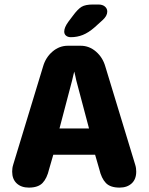

<svg xmlns="http://www.w3.org/2000/svg" viewBox="-20 -823 659 852"><path d="M108 9.5Q74.5 9.5 54.2 -9.2Q34 -28 34 -61.5Q34 -69 35 -76.5Q36 -84 38.5 -92L171 -527.5Q182.5 -568 212.8 -594Q243 -620 281 -620H338Q376 -620 406 -594Q436 -568 447.5 -527.5L580 -92Q582.5 -84 583.5 -76.5Q584.5 -69 584.5 -61.5Q584.5 -27.5 564.2 -9Q544 9.5 510.5 9.5Q469.5 9.5 449.8 -11Q430 -31.5 420.5 -72.5L402 -136.5H216.5L198 -72.5Q188.5 -31.5 168.8 -11Q149 9.5 108 9.5ZM244 -253H375L318.5 -466Q316 -477.5 313.8 -487.5Q311.5 -497.5 309.5 -505.5Q307.5 -497.5 305 -487.5Q302.5 -477.5 300 -466ZM294.5 -658Q281 -658 273 -664.8Q265 -671.5 265 -683Q265 -701 283 -726L303 -752.5Q325 -782.5 342 -792.8Q359 -803 392.5 -803H416.5Q435 -803 445.5 -794Q456 -785 456 -771.5Q456 -752.5 435 -733.5L399 -701Q372.5 -678 347.5 -668Q322.5 -658 294.5 -658Z"/></svg>

Font: Sono Monospace
Style: Bold
Weight: 700
Designer: Tyler Finck
Foundry: Tyler Finck
Version: Version 2.112